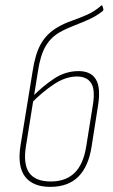

<svg xmlns="http://www.w3.org/2000/svg" viewBox="-20 -720 439 748"><path d="M176 8Q108 8 77.5 -32Q47 -72 60 -154L107 -442Q117 -509 139 -548.5Q161 -588 203 -613Q228 -628 258 -638.5Q288 -649 318 -662Q348 -675 374 -698Q376 -700 377 -699.5Q378 -699 379 -697L383 -684Q383 -680 380 -677Q358 -659 330 -646Q302 -633 271.5 -621.5Q241 -610 214 -595Q178 -575 157.5 -539.5Q137 -504 128 -443L81 -150Q70 -80 94 -46.5Q118 -13 178 -13Q236 -13 270.5 -46.5Q305 -80 316 -150L341 -306Q352 -369 335.5 -395.5Q319 -422 280 -422Q236 -422 190.5 -392Q145 -362 101 -317L106 -343Q146 -384 190.5 -413.5Q235 -443 286 -443Q334 -443 353.5 -411Q373 -379 362 -309L337 -150Q325 -71 285 -31.5Q245 8 176 8Z"/></svg>

Font: Sofia Sans Condensed Thin
Style: Italic
Weight: 250
Italic angle: -9°
Version: Version 4.100